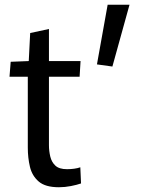

<svg xmlns="http://www.w3.org/2000/svg" viewBox="-20 -777 633 808"><path d="M228 11Q171 11 143 -13Q115 -37 106 -75Q97 -113 97 -156V-454H20L25 -517L101 -520L107 -638L186 -655V-520H319L315 -454H186V-166Q186 -142 191.5 -118.5Q197 -95 213 -80Q229 -65 262 -65Q277 -65 292 -67Q307 -69 318 -73L321 -5Q304 1 278.5 6Q253 11 228 11ZM453 -497 388 -506 433 -757H525Z"/></svg>

Font: Murecho
Style: Regular
Weight: 400
Designer: Neil Summerour
Foundry: Positype
Version: Version 1.010; ttfautohint (v1.8.3)